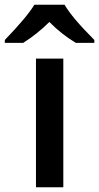

<svg xmlns="http://www.w3.org/2000/svg" viewBox="-69 -786 416 806"><path d="M196.8 0H82V-540H196.8ZM-48.8 -606V-618.2Q44.4 -714.8 75.2 -766.1H202.1Q232.9 -712.4 327.1 -618.2V-606H249.5Q189.5 -641.6 138.2 -693.8Q87.9 -643.6 28.3 -606Z"/></svg>

Font: OpenSans-Semibold
Style: Regular
Weight: 600
Foundry: Ascender Corporation
Version: Version 1.10